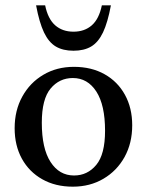

<svg xmlns="http://www.w3.org/2000/svg" viewBox="-20 -690 551 721"><path d="M253.5 11Q188 11 138.8 -16.8Q89.5 -44.5 62.2 -94Q35 -143.5 35 -208.5Q35 -275.5 63.8 -327.5Q92.5 -379.5 142.8 -409.2Q193 -439 257.5 -439Q323.5 -439 372.8 -411.2Q422 -383.5 449.2 -334Q476.5 -284.5 476.5 -219.5Q476.5 -152.5 447.8 -100.5Q419 -48.5 368.5 -18.8Q318 11 253.5 11ZM258 -31Q308.5 -31 341.5 -70.8Q374.5 -110.5 374.5 -199Q374.5 -295.5 341.8 -346.2Q309 -397 253.5 -397Q203 -397 170 -357.5Q137 -318 137 -229Q137 -132.5 169.8 -81.8Q202.5 -31 258 -31ZM256 -571Q297.5 -571 324.8 -595Q352 -619 362.5 -670H396.5Q384.5 -605.5 366.8 -568.2Q349 -531 322.2 -515.2Q295.5 -499.5 256 -499.5Q216.5 -499.5 189.8 -515.2Q163 -531 145.2 -568.2Q127.5 -605.5 115.5 -670H149.5Q160 -619 187.2 -595Q214.5 -571 256 -571Z"/></svg>

Font: Newsreader Text Medium
Style: Regular
Weight: 500
Designer: Hugues Gentile
Foundry: Production Type
Version: Version 1.002